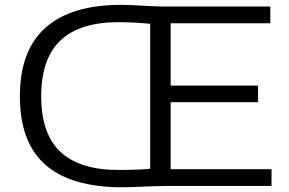

<svg xmlns="http://www.w3.org/2000/svg" viewBox="-20 -767 1192 792"><path d="M1100 -69V0H671Q652.5 0 623.5 1Q594.5 2 580 2.5Q513 5.5 485 5.5Q273 5.5 167.5 -87Q62 -179.5 62 -370Q62 -558.5 167.8 -652.8Q273.5 -747 479.5 -747Q515.5 -747 570.5 -743.5Q580.5 -743 610.5 -741.5Q640.5 -740 663.5 -740H1095V-671H684V-414H1044.5V-345.5H684V-69ZM599.5 -669Q530.5 -675.5 467.5 -675.5Q309 -675.5 229.5 -600.2Q150 -525 150 -369.5Q150 -215 229.5 -140.5Q309 -66 467.5 -66Q555 -66 599.5 -71Z"/></svg>

Font: Encode Sans Expanded
Style: Regular
Weight: 400
Width: 7
Designer: Multiple Designers
Foundry: Impallari Type
Version: Version 2.000